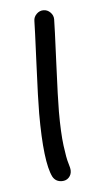

<svg xmlns="http://www.w3.org/2000/svg" viewBox="-44 -550 308 581"><g transform="rotate(-5 110.0 -260.0)"><path d="M150 -29Q150 -17 142 -8.5Q134 0 121 0Q102 0 93 -16Q70 -62 70 -210Q70 -250 75 -362.5Q80 -475 80 -490Q80 -502 89 -511Q98 -520 110 -520Q122 -520 131 -511Q140 -502 140 -490Q140 -472 135 -359.5Q130 -247 130 -210Q130 -146 135 -107Q140 -68 145 -52.5Q150 -37 150 -29Z"/></g></svg>

Font: Pecita
Style: Book
Weight: 400
Width: 7
Version: Version 4.3